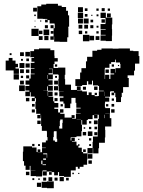

<svg xmlns="http://www.w3.org/2000/svg" viewBox="-20 -977 756 1014"><path d="M230 -877H206V-878H177V-944H198V-953H224V-957H286V-947H306V-940H329V-920H339V-896H345V-836H340V-832H341V-780H335V-756H295V-757H266V-784H264V-767H246V-785H263V-828H269V-849H268V-853H242V-871H232V-859H218V-873H230ZM392 -939H418V-913H392ZM155 -936H175V-916H155ZM517 -934H533V-918H517ZM428 -933H442V-919H428ZM489 -932H501V-920H489ZM549 -932H561V-920H549ZM391 -910H419V-882H391ZM571 -760H539V-762H511V-790H538V-793H512V-819H538V-822H511V-850H537V-882H511V-910H539V-884H573V-848H571V-823H572V-789H571ZM545 -906H565V-886H545ZM428 -903H442V-889H428ZM490 -901H500V-891H490ZM161 -900H169V-892H161ZM462 -899H468V-893H462ZM392 -879H418V-853H392ZM422 -879H448V-853H422ZM516 -857V-875H534V-857ZM458 -873H472V-859H458ZM192 -863V-869H198V-863ZM163 -864V-868H167V-864ZM395 -846H415V-826H395ZM425 -846H445V-826H425ZM217 -828V-844H233V-828ZM247 -828V-844H263V-828ZM457 -844H473V-828H457ZM500 -831H490V-841H500ZM168 -833H162V-839H168ZM146 -825H184V-787H146ZM210 -821H240V-791H210ZM204 -797H186V-815H204ZM414 -815V-797H396V-815ZM248 -799V-813H262V-799ZM441 -812V-800H429V-812ZM489 -812H501V-800H489ZM418 -793H452V-759H418ZM453 -788H477V-764H453ZM236 -787V-765H214V-787ZM205 -766H185V-786H205ZM485 -786H505V-766H485ZM712 -681H716V-641H693V-604H688V-579H654V-565H660V-517H630V-487H623V-464H619V-438H593V-464H589V-487H583V-474H569V-488H582V-495H564V-493H561V-466H535V-462H557V-440H535V-432H534V-411H536V-406H561V-376H536V-375H560V-353H568V-309H535V-291H536V-251H534V-223H503V-194H500V-167H472V-194H470V-167H442V-195H469V-228H471V-256H496V-291H497V-320H498V-349H502V-371H478V-370H495V-352H477V-369H469V-348H444V-343H438V-319H414V-343H410V-318H413V-284H410V-257H384V-253H356V-251H353V-235H357V-250H375V-232H360V-229H384V-209H392V-215H400V-207H394V-197H412V-174H419V-167H442V-135H440V-107H421V-96H401V-86H391V-96H380V-77H354V-43H318V-47H292V-68H286V-51H266V-68H253V-71H227V-50H205V-72H226V-77H205V-72H202V-45H170V-47H142V-75H167V-76H141V-101H137V-80H115V-102H107V-126H101V-176H103V-204H149V-198H173V-174H179V-173H202V-195H222V-197H202V-225H222V-235H231V-253H228V-282H227V-286H201V-312H197V-368H195V-352H177V-370H193V-376H171V-402H167V-440H170V-458H164V-443H148V-459H163V-467H142V-490H138V-469H114V-493H135V-499H114V-523H135V-530H115V-552H135V-562H142V-585H163V-588H143V-614H162V-617H142V-645H162V-651H146V-671H160V-675H140V-707H160V-717H186V-721H246V-712H267V-683H268V-670H285V-652H268V-639H263V-618H287V-620H325V-582H322V-559H324V-530H355V-502H386V-521H406V-501H387V-499H414V-494H439V-475H448V-489H464V-475H480V-469H497V-470H502V-495H528V-498H503V-523H498V-526H471V-551H466V-531H446V-548H439V-528H414V-523H378V-559H403V-594H410V-617H434V-653H440V-677H468V-709H493V-714H516V-721H576V-719H577V-720H606V-721H666V-709H684V-707H712ZM114 -703H138V-679H114ZM86 -701H106V-681H86ZM31 -696H41V-686H31ZM75 -622H62V-615H80V-587H52V-605H10V-657H26V-671H46V-657H62V-640H75ZM119 -654V-668H133V-654ZM101 -666V-656H91V-666ZM614 -639V-647H592V-662H588V-649H567V-640H558V-619H534V-613H533V-560H535V-582H557V-560H563V-584H583V-589H564V-613H588V-594H590V-617H616V-639ZM83 -644H109V-618H83ZM115 -642H137V-620H115ZM282 -637V-625H270V-637ZM582 -625H570V-637H582ZM603 -634H609V-628H603ZM290 -559V-582H287V-584H259V-614H239V-612H257V-590H236V-584H259V-558H236V-553H258V-529H236V-524H259V-498H233V-521H229V-498H209V-497H232V-471H234V-493H258V-469H236V-466H261V-442H267V-433H288V-409H267V-402H287V-383H297V-400H315V-382H298V-376H321V-356H358V-369H374V-353H361V-350H381V-376H406V-378H383V-404H406V-408H383V-434H379V-460H357V-430H351V-406H321V-430H315V-441H296V-461H315V-468H293V-494H316V-495H290V-523H288V-559ZM86 -611H106V-591H86ZM117 -610H135V-592H117ZM555 -592H537V-610H555ZM80 -557H52V-585H80ZM231 -561H233V-581H231ZM134 -579V-563H118V-579ZM90 -565V-577H102V-565ZM271 -576H281V-566H271ZM106 -531H86V-551H106ZM266 -551H286V-531H266ZM81 -526H111V-496H81ZM287 -500H265V-522H287ZM477 -520H495V-502H477ZM418 -503V-519H434V-503ZM530 -470H531V-493H530ZM284 -473H268V-489H284ZM480 -487H492V-475H480ZM117 -442V-460H135V-442ZM284 -443H268V-459H284ZM570 -445V-457H582V-445ZM149 -414V-428H163V-414ZM583 -414H569V-428H583ZM300 -427H312V-415H300ZM552 -427V-415H540V-427ZM585 -382H567V-400H585ZM164 -383H148V-399H164ZM530 -371V-353H532V-371ZM296 -339V-311H293V-298H309V-328H311V-346H298V-339ZM385 -346V-345H408V-346ZM476 -341H496V-321H476ZM177 -340H195V-322H177ZM450 -337H462V-325H450ZM479 -294V-308H493V-294ZM450 -307H462V-295H450ZM422 -305H430V-297H422ZM264 -253H261V-235H270V-228H282V-244H279V-284H265V-282H264ZM444 -283H468V-259H444ZM435 -262H417V-280H435ZM494 -263H478V-279H494ZM462 -235H450V-247H462ZM399 -238H393V-244H399ZM162 -217V-205H150V-217ZM191 -216V-206H181V-216ZM461 -206H451V-216H461ZM179 -188H193V-174H179ZM419 -188H433V-174H419ZM227 -144H229V-167H208V-162H227ZM468 -139H444V-163H468ZM223 -140H208V-133H223ZM465 -112H447V-130H465ZM198 -110H204V-129H198ZM223 -109H205V-105H223ZM135 -52H117V-70H135ZM253 -54H239V-68H253ZM370 -57H362V-65H370ZM399 -58H393V-64H399ZM317 -20H295V-42H317ZM236 -21V-41H256V-21ZM208 -23V-39H224V-23ZM284 -23H268V-39H284ZM343 -24H329V-38H343ZM161 -26H151V-36H161ZM182 -27V-35H190V-27ZM200 -17H228V-19H264V17H228V15H200ZM197 10H175V-12H197Z"/></svg>

Font: Rubik-Storm
Style: Regular
Weight: 400
Designer: NaN (generative design), Hubert & Fischer (Rubik source font outlines)
Foundry: NaN, Hubert & Fischer
Version: Version 1.000